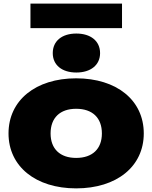

<svg xmlns="http://www.w3.org/2000/svg" viewBox="-20 -1022 841 1059"><path d="M400 17C624 17 773 -104 773 -286C773 -469 624 -590 400 -590C177 -590 27 -469 27 -286C27 -104 177 17 400 17ZM401 -622C480 -622 532 -663 532 -729C532 -796 480 -837 401 -837C322 -837 271 -796 271 -729C271 -663 322 -622 401 -622ZM653 -867V-1002H148V-867ZM400 -151C311 -151 259 -201 259 -286C259 -372 311 -422 400 -422C490 -422 542 -372 542 -286C542 -201 490 -151 400 -151Z"/></svg>

Font: Bounded ExtBd
Style: Regular
Weight: 800
Designer: Vlad Churkin
Version: Version 3.0